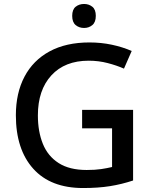

<svg xmlns="http://www.w3.org/2000/svg" viewBox="-20 -938 767 968"><path d="M394 -384H651V-28Q594 -9 534.5 0.5Q475 10 399 10Q235 10 147.5 -87.5Q60 -185 60 -357Q60 -469 103.5 -551.5Q147 -634 230 -679Q313 -724 431 -724Q490 -724 544 -712.5Q598 -701 644 -681L605 -592Q569 -608 523 -620Q477 -632 427 -632Q307 -632 239 -558Q171 -484 171 -356Q171 -275 196 -213Q221 -151 275.5 -116Q330 -81 417 -81Q460 -81 490 -85.5Q520 -90 545 -96V-291H394ZM404 -918Q428 -918 445.5 -904Q463 -890 463 -858Q463 -826 445.5 -811.5Q428 -797 404 -797Q379 -797 361.5 -811.5Q344 -826 344 -858Q344 -890 361.5 -904Q379 -918 404 -918Z"/></svg>

Font: Noto Sans Tai Tham Medium
Style: Regular
Weight: 500
Designer: Monotype Design Team 2013. Revised by David WIlliams 2020
Foundry: Monotype Imaging Inc.
Version: Version 2.002; ttfautohint (v1.8.4.7-5d5b)